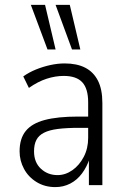

<svg xmlns="http://www.w3.org/2000/svg" viewBox="-20 -756 512 784"><path d="M206 8Q163 8 129.5 -12.5Q96 -33 78 -66.5Q60 -100 60 -138Q60 -190 85 -221Q110 -252 162.5 -266Q215 -280 299 -280H350V-234H304Q252 -234 216.5 -229.5Q181 -225 159.5 -214Q138 -203 128.5 -184.5Q119 -166 119 -138Q119 -93 147 -67Q175 -41 215 -41Q247 -41 275.5 -61Q304 -81 322 -115.5Q340 -150 340 -193V-338Q340 -394 316 -420Q292 -446 240 -446Q206 -446 170.5 -434.5Q135 -423 98 -397L75 -444Q99 -461 127.5 -472.5Q156 -484 186 -490.5Q216 -497 244 -497Q294 -497 328 -479.5Q362 -462 380 -426.5Q398 -391 398 -335V0H343V-109H346Q335 -75 315 -48Q295 -21 267 -6.5Q239 8 206 8ZM274 -554 207 -736H265L308 -554ZM174 -554 106 -736H164L207 -554Z"/></svg>

Font: Nunito Sans 10pt Condensed Light
Style: Regular
Weight: 300
Width: 3
Designer: Vernon Adams
Foundry: Vernon Adams
Version: Version 3.101;gftools[0.9.27]